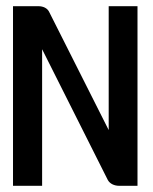

<svg xmlns="http://www.w3.org/2000/svg" viewBox="-20 -600 493 620"><path d="M22 0H116V-441L328 -19C335 -6 350 0 365 0H424V-580H331V-180L139 -561C133 -574 119 -580 104 -580H22Z"/></svg>

Font: Charger Pro
Style: ExBdNar
Weight: 400
Designer: Jasper
Foundry: Cannot Into Space Fonts
Version: Version 1.09